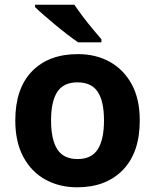

<svg xmlns="http://www.w3.org/2000/svg" viewBox="-20 -786 659 816"><path d="M574 -274Q574 -138 502.5 -64Q431 10 308 10Q232 10 172.5 -23Q113 -56 79 -119.5Q45 -183 45 -274Q45 -410 116 -483Q187 -556 311 -556Q388 -556 447 -523Q506 -490 540 -427.5Q574 -365 574 -274ZM197 -274Q197 -193 223.5 -151.5Q250 -110 310 -110Q369 -110 395.5 -151.5Q422 -193 422 -274Q422 -355 395.5 -395.5Q369 -436 309 -436Q250 -436 223.5 -395.5Q197 -355 197 -274ZM296 -766Q311 -744 331.5 -716.5Q352 -689 373.5 -663.5Q395 -638 411 -619V-606H312Q293 -619 267.5 -638.5Q242 -658 215.5 -680Q189 -702 166 -722Q143 -742 129 -756V-766Z"/></svg>

Font: Noto Sans Tamil
Style: Bold
Weight: 700
Designer: Jelle Bosma - Monotype Design Team
Foundry: Monotype Imaging Inc.
Version: Version 2.004; ttfautohint (v1.8.4.7-5d5b)